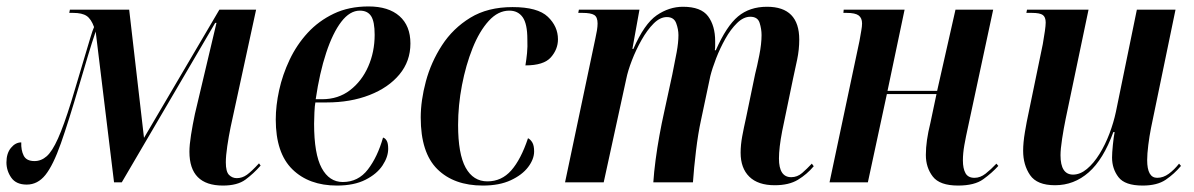

<svg xmlns="http://www.w3.org/2000/svg" viewBox="-31 -566 3707 596"><path d="M661 10Q557 10 557 -95Q557 -116 562 -147.5Q567 -179 574 -212L641 -495H637L347 0H323L266 -468Q254 -433 242.5 -394.5Q231 -356 215 -302Q182 -189 158 -121Q134 -53 110 -23Q86 7 52 7Q19 7 4 -14.5Q-11 -36 -11 -62Q-11 -90 3 -107Q17 -124 35 -124Q34 -100 42.5 -83Q51 -66 76 -66Q97 -66 114 -81Q131 -96 149 -136Q167 -176 190 -250Q200 -283 211 -320Q222 -357 232 -390.5Q242 -424 249.5 -449Q257 -474 261 -482Q252 -507 238 -516.5Q224 -526 196 -526H184L186 -536H370L416 -138L650 -536H764L685 -172Q679 -143 674.5 -112.5Q670 -82 670 -62Q670 -33 680 -23Q690 -13 704 -13Q721 -13 735.5 -23.5Q750 -34 773 -59L778 -52Q756 -27 731 -8.5Q706 10 661 10Z M1015 10Q928 10 876.5 -40.5Q825 -91 825 -195Q825 -238 835.5 -286Q846 -334 868 -380.5Q890 -427 924 -464Q958 -501 1005 -523.5Q1052 -546 1113 -546Q1175 -546 1209 -516Q1243 -486 1243 -431Q1243 -376 1209 -335Q1175 -294 1116 -271Q1057 -248 983 -248H948Q946 -239 945 -217Q944 -195 944 -182Q944 -88 967.5 -44.5Q991 -1 1033 -1Q1081 -1 1111 -40Q1141 -79 1158 -139Q1165 -137 1169.5 -129Q1174 -121 1174 -104Q1174 -79 1156.5 -52.5Q1139 -26 1103.5 -8Q1068 10 1015 10ZM969 -258Q1019 -258 1055.5 -286Q1092 -314 1112 -359.5Q1132 -405 1132 -458Q1132 -499 1121 -516Q1110 -533 1086 -533Q1055 -533 1028.5 -498.5Q1002 -464 981.5 -402Q961 -340 949 -258Z M1468 10Q1378 10 1326.5 -41Q1275 -92 1275 -201Q1275 -254 1291 -313.5Q1307 -373 1341 -425.5Q1375 -478 1429 -511Q1483 -544 1560 -544Q1638 -544 1669.5 -514Q1701 -484 1701 -444Q1701 -413 1679 -388Q1657 -363 1600 -363Q1603 -381 1605 -401Q1607 -421 1606 -444Q1606 -492 1591.5 -512.5Q1577 -533 1550 -533Q1515 -533 1486 -501Q1457 -469 1436 -416.5Q1415 -364 1403 -301.5Q1391 -239 1391 -178Q1391 -88 1414.5 -45.5Q1438 -3 1482 -3Q1526 -3 1556 -37Q1586 -71 1608 -137Q1616 -133 1621.5 -123.5Q1627 -114 1627 -96Q1627 -72 1608.5 -47.5Q1590 -23 1554.5 -6.5Q1519 10 1468 10Z M2374 9Q2322 9 2295 -17.5Q2268 -44 2268 -92Q2268 -116 2273 -143Q2278 -170 2285 -201L2313 -336Q2319 -359 2326 -394.5Q2333 -430 2333 -457Q2333 -476 2327 -495Q2321 -514 2298 -514Q2277 -514 2257 -494.5Q2237 -475 2220.5 -445.5Q2204 -416 2192 -385Q2180 -354 2174 -330L2145 -193Q2136 -152 2129.5 -98Q2123 -44 2120 0H1997Q1999 -31 2004 -69Q2009 -107 2016 -145.5Q2023 -184 2030 -215L2056 -335Q2064 -374 2069.5 -404Q2075 -434 2075 -457Q2075 -475 2068 -494Q2061 -513 2039 -513Q2018 -513 1998 -493Q1978 -473 1960.5 -442Q1943 -411 1930.5 -378.5Q1918 -346 1913 -321L1843 0H1723L1817 -446Q1820 -459 1822 -471.5Q1824 -484 1824 -493Q1824 -513 1813.5 -519.5Q1803 -526 1777 -526H1764L1766 -536H1954L1932 -414H1935Q1969 -492 2007.5 -518.5Q2046 -545 2089 -545Q2145 -545 2167 -515.5Q2189 -486 2189 -438Q2189 -432 2189 -424.5Q2189 -417 2188 -410H2191Q2224 -485 2260 -515Q2296 -545 2350 -545Q2450 -545 2450 -443Q2450 -412 2443.5 -381Q2437 -350 2431 -323L2397 -159Q2387 -107 2387 -74Q2387 -16 2425 -16Q2444 -16 2459 -29Q2474 -42 2489 -58L2495 -50Q2474 -25 2446 -8Q2418 9 2374 9Z M2943 10Q2886 10 2864.5 -18Q2843 -46 2843 -85Q2843 -107 2846.5 -131.5Q2850 -156 2857 -184L2876 -274H2722L2663 0H2544L2637 -439Q2640 -457 2642.5 -470.5Q2645 -484 2645 -493Q2645 -510 2634.5 -518Q2624 -526 2597 -526H2587L2588 -536H2777L2724 -284H2878L2935 -536H3052L2975 -177Q2967 -141 2962.5 -115.5Q2958 -90 2958 -68Q2958 -43 2966 -28.5Q2974 -14 2994 -14Q3012 -14 3028.5 -27Q3045 -40 3062 -58L3068 -51Q3048 -29 3021 -9.5Q2994 10 2943 10Z M3516 10Q3461 10 3441 -16Q3421 -42 3421 -77Q3421 -91 3423.5 -116Q3426 -141 3429 -156H3425Q3394 -71 3348.5 -31Q3303 9 3244 9Q3188 9 3166.5 -22.5Q3145 -54 3145 -98Q3145 -123 3150.5 -156Q3156 -189 3162 -216L3206 -429Q3210 -452 3212.5 -469.5Q3215 -487 3215 -496Q3215 -513 3206 -519.5Q3197 -526 3172 -526H3155L3157 -536H3348L3277 -197Q3271 -168 3266 -135.5Q3261 -103 3261 -84Q3261 -24 3300 -24Q3322 -24 3343 -41.5Q3364 -59 3382 -88Q3400 -117 3413 -151.5Q3426 -186 3433 -219L3498 -536H3618L3542 -169Q3537 -144 3533.5 -116Q3530 -88 3530 -69Q3530 -14 3561 -14Q3580 -14 3597 -26.5Q3614 -39 3629 -58L3635 -51Q3614 -26 3587.5 -8Q3561 10 3516 10Z"/></svg>

Font: Noto Serif Display Condensed SemiBold
Style: Italic
Weight: 600
Width: 3
Italic angle: -12°
Designer: Monotype Design Team
Foundry: Monotype Imaging Inc.
Version: Version 2.009